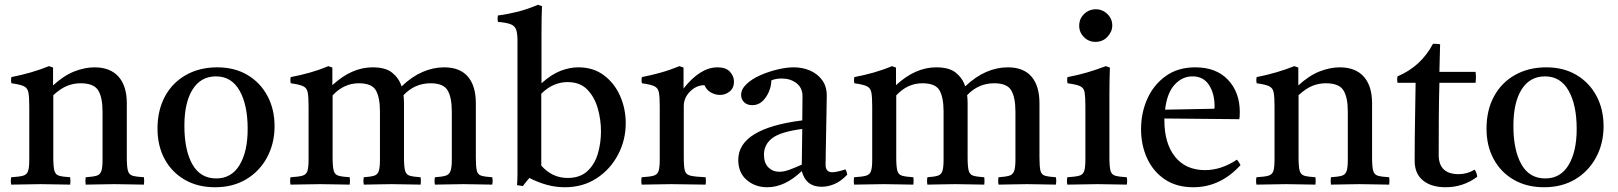

<svg xmlns="http://www.w3.org/2000/svg" viewBox="-20 -775 6800 807"><path d="M340 1Q338 -15 340 -30Q371 -32 386 -36.5Q401 -41 406 -56Q411 -71 411 -104V-306Q411 -366 392.5 -395.5Q374 -425 319 -425Q290 -425 263 -414.5Q236 -404 204 -375V-114Q204 -75 208.5 -58Q213 -41 228 -36.5Q243 -32 275 -30Q277 -15 275 1Q247 1 216.5 0Q186 -1 151 -1Q119 -1 88 0Q57 1 27 1Q24 -15 27 -30Q61 -32 77 -36.5Q93 -41 98 -56Q103 -71 103 -104V-328Q103 -367 99.5 -386Q96 -405 80.5 -412.5Q65 -420 28 -425Q25 -439 28 -451Q114 -468 186 -497L203 -491V-416Q249 -458 293 -475Q337 -492 377 -492Q443 -492 478 -453Q513 -414 513 -341V-114Q513 -75 517.5 -58Q522 -41 537 -36.5Q552 -32 585 -30Q587 -15 585 1Q555 1 526.5 0Q498 -1 460 -1Q423 -1 395.5 0Q368 1 340 1Z M884 12Q811 12 756.5 -19.5Q702 -51 672 -106.5Q642 -162 642 -234Q642 -312 673.5 -370Q705 -428 762 -460Q819 -492 893 -492Q966 -492 1020 -460Q1074 -428 1104 -372Q1134 -316 1134 -245Q1134 -172 1102.5 -113.5Q1071 -55 1015 -21.5Q959 12 884 12ZM755 -246Q755 -144 788.5 -84.5Q822 -25 889 -25Q953 -25 987 -81.5Q1021 -138 1021 -233Q1021 -334 987 -394Q953 -454 888 -454Q824 -454 789.5 -399Q755 -344 755 -246Z M1808 1Q1805 -15 1808 -30Q1838 -32 1853 -36.5Q1868 -41 1873.5 -56Q1879 -71 1879 -104V-306Q1879 -365 1861.5 -395Q1844 -425 1790 -425Q1723 -425 1676 -375Q1678 -359 1678 -341V-114Q1678 -75 1682.5 -58Q1687 -41 1702 -36.5Q1717 -32 1748 -30Q1750 -15 1748 1Q1720 1 1692 0Q1664 -1 1626 -1Q1589 -1 1561.5 0Q1534 1 1509 1Q1506 -15 1509 -30Q1538 -32 1552.5 -36.5Q1567 -41 1572 -56Q1577 -71 1577 -104V-306Q1577 -365 1560 -395Q1543 -425 1488 -425Q1425 -425 1378 -374V-114Q1378 -75 1382.5 -58Q1387 -41 1402.5 -36.5Q1418 -32 1450 -30Q1452 -15 1450 1Q1422 1 1392.5 0Q1363 -1 1325 -1Q1289 -1 1260 0Q1231 1 1201 1Q1198 -15 1201 -30Q1235 -32 1251 -36.5Q1267 -41 1272 -56Q1277 -71 1277 -104V-328Q1277 -367 1273.5 -386Q1270 -405 1254.5 -412.5Q1239 -420 1202 -425Q1199 -439 1202 -451Q1244 -459 1283 -470Q1322 -481 1360 -497L1377 -491V-417Q1458 -492 1546 -492Q1601 -492 1629 -469Q1657 -446 1668 -412Q1711 -453 1756 -472.5Q1801 -492 1847 -492Q1913 -492 1946.5 -453Q1980 -414 1980 -341V-114Q1980 -75 1984 -58Q1988 -41 2003 -36.5Q2018 -32 2049 -30Q2052 -15 2049 1Q2021 1 1993 0Q1965 -1 1928 -1Q1890 -1 1861.5 0Q1833 1 1808 1Z M2354 12Q2316 12 2279 2Q2242 -8 2205 -27Q2198 -18 2191 -10Q2184 -2 2178 7Q2171 6 2164.5 5Q2158 4 2153 3Q2155 -15 2155 -44.5Q2155 -74 2155 -114V-605Q2155 -636 2149 -651.5Q2143 -667 2125.5 -673.5Q2108 -680 2073 -683Q2070 -696 2073 -710Q2113 -715 2155 -725.5Q2197 -736 2241 -755L2258 -749Q2257 -727 2256.5 -699Q2256 -671 2256 -638V-425Q2297 -462 2335.5 -477Q2374 -492 2411 -492Q2474 -492 2518.5 -458.5Q2563 -425 2586.5 -371.5Q2610 -318 2610 -257Q2610 -186 2577.5 -124.5Q2545 -63 2487.5 -25.5Q2430 12 2354 12ZM2255 -381V-79Q2301 -27 2366 -27Q2417 -27 2448 -55Q2479 -83 2492.5 -128Q2506 -173 2506 -223Q2506 -272 2492.5 -319.5Q2479 -367 2448.5 -398.5Q2418 -430 2365 -430Q2336 -430 2308 -418Q2280 -406 2255 -381Z M2677 1Q2674 -15 2677 -30Q2711 -32 2727 -36.5Q2743 -41 2748 -56Q2753 -71 2753 -104V-328Q2753 -367 2749.5 -386Q2746 -405 2730.5 -412.5Q2715 -420 2678 -425Q2675 -439 2678 -451Q2718 -459 2756 -469.5Q2794 -480 2836 -497L2853 -491V-403Q2923 -492 2996 -492Q3031 -492 3048 -473.5Q3065 -455 3065 -432Q3065 -405 3047 -390.5Q3029 -376 3006 -376Q2987 -376 2968.5 -386Q2950 -396 2941 -417Q2907 -417 2880.5 -390.5Q2854 -364 2854 -329V-114Q2854 -75 2858.5 -58Q2863 -41 2882.5 -36.5Q2902 -32 2946 -30Q2948 -16 2946 1Q2912 1 2876 0Q2840 -1 2802 -1Q2765 -1 2736.5 0Q2708 1 2677 1Z M3433 10Q3367 10 3350 -56Q3279 12 3205 12Q3154 12 3118.5 -18.5Q3083 -49 3083 -103Q3083 -235 3352 -269Q3352 -293 3352.5 -318Q3353 -343 3353 -371Q3353 -406 3327.5 -425.5Q3302 -445 3266 -445Q3240 -445 3222 -437Q3222 -414 3212 -390Q3202 -366 3184.5 -349.5Q3167 -333 3142 -333Q3120 -333 3107.5 -345.5Q3095 -358 3095 -376Q3095 -400 3117.5 -421.5Q3140 -443 3175 -458.5Q3210 -474 3248 -483Q3286 -492 3316 -492Q3353 -492 3384.5 -478.5Q3416 -465 3435.5 -438.5Q3455 -412 3455 -373Q3455 -349 3454 -310.5Q3453 -272 3452.5 -228.5Q3452 -185 3451 -146Q3450 -107 3450 -83Q3450 -51 3478 -51Q3496 -51 3533 -63Q3537 -58 3538.5 -52Q3540 -46 3541 -41Q3516 -14 3488.5 -2Q3461 10 3433 10ZM3350 -83 3352 -233Q3260 -221 3225.5 -194Q3191 -167 3191 -125Q3191 -90 3209.5 -71.5Q3228 -53 3256 -53Q3274 -53 3296.5 -61Q3319 -69 3350 -83Z M4177 1Q4174 -15 4177 -30Q4207 -32 4222 -36.5Q4237 -41 4242.5 -56Q4248 -71 4248 -104V-306Q4248 -365 4230.5 -395Q4213 -425 4159 -425Q4092 -425 4045 -375Q4047 -359 4047 -341V-114Q4047 -75 4051.5 -58Q4056 -41 4071 -36.5Q4086 -32 4117 -30Q4119 -15 4117 1Q4089 1 4061 0Q4033 -1 3995 -1Q3958 -1 3930.5 0Q3903 1 3878 1Q3875 -15 3878 -30Q3907 -32 3921.5 -36.5Q3936 -41 3941 -56Q3946 -71 3946 -104V-306Q3946 -365 3929 -395Q3912 -425 3857 -425Q3794 -425 3747 -374V-114Q3747 -75 3751.5 -58Q3756 -41 3771.5 -36.5Q3787 -32 3819 -30Q3821 -15 3819 1Q3791 1 3761.5 0Q3732 -1 3694 -1Q3658 -1 3629 0Q3600 1 3570 1Q3567 -15 3570 -30Q3604 -32 3620 -36.5Q3636 -41 3641 -56Q3646 -71 3646 -104V-328Q3646 -367 3642.5 -386Q3639 -405 3623.5 -412.5Q3608 -420 3571 -425Q3568 -439 3571 -451Q3613 -459 3652 -470Q3691 -481 3729 -497L3746 -491V-417Q3827 -492 3915 -492Q3970 -492 3998 -469Q4026 -446 4037 -412Q4080 -453 4125 -472.5Q4170 -492 4216 -492Q4282 -492 4315.5 -453Q4349 -414 4349 -341V-114Q4349 -75 4353 -58Q4357 -41 4372 -36.5Q4387 -32 4418 -30Q4421 -15 4418 1Q4390 1 4362 0Q4334 -1 4297 -1Q4259 -1 4230.5 0Q4202 1 4177 1Z M4716 1Q4688 1 4658 0Q4628 -1 4593 -1Q4561 -1 4528.5 0Q4496 1 4466 1Q4463 -15 4466 -30Q4500 -32 4516 -36.5Q4532 -41 4537 -56Q4542 -71 4542 -104V-328Q4542 -367 4539 -386Q4536 -405 4520.5 -412.5Q4505 -420 4467 -425Q4464 -439 4467 -451Q4511 -459 4551 -471Q4591 -483 4628 -497L4645 -491Q4644 -460 4643.5 -433Q4643 -406 4643 -382V-114Q4643 -75 4647.5 -58Q4652 -41 4667.5 -36.5Q4683 -32 4716 -30Q4719 -15 4716 1ZM4516 -667Q4516 -696 4536.5 -716Q4557 -736 4586 -736Q4614 -736 4634.5 -716Q4655 -696 4655 -668Q4655 -642 4635 -620.5Q4615 -599 4584 -599Q4556 -599 4536 -619Q4516 -639 4516 -667Z M4996 12Q4925 12 4876 -21Q4827 -54 4801.5 -109.5Q4776 -165 4776 -232Q4776 -301 4802.5 -360Q4829 -419 4880 -455.5Q4931 -492 5004 -492Q5092 -492 5141.5 -439.5Q5191 -387 5191 -304Q5191 -294 5190.5 -286.5Q5190 -279 5189 -274L4874 -277Q4874 -273 4874 -270Q4874 -172 4919 -116Q4964 -60 5045 -60Q5113 -60 5179 -104Q5189 -92 5194 -81Q5109 12 4996 12ZM4877 -314 5084 -318Q5085 -320 5085 -323.5Q5085 -327 5085 -328Q5085 -382 5061.5 -418Q5038 -454 4992 -454Q4949 -454 4917 -419Q4885 -384 4877 -314Z M5574 1Q5572 -15 5574 -30Q5605 -32 5620 -36.5Q5635 -41 5640 -56Q5645 -71 5645 -104V-306Q5645 -366 5626.5 -395.5Q5608 -425 5553 -425Q5524 -425 5497 -414.5Q5470 -404 5438 -375V-114Q5438 -75 5442.5 -58Q5447 -41 5462 -36.5Q5477 -32 5509 -30Q5511 -15 5509 1Q5481 1 5450.5 0Q5420 -1 5385 -1Q5353 -1 5322 0Q5291 1 5261 1Q5258 -15 5261 -30Q5295 -32 5311 -36.5Q5327 -41 5332 -56Q5337 -71 5337 -104V-328Q5337 -367 5333.5 -386Q5330 -405 5314.5 -412.5Q5299 -420 5262 -425Q5259 -439 5262 -451Q5348 -468 5420 -497L5437 -491V-416Q5483 -458 5527 -475Q5571 -492 5611 -492Q5677 -492 5712 -453Q5747 -414 5747 -341V-114Q5747 -75 5751.5 -58Q5756 -41 5771 -36.5Q5786 -32 5819 -30Q5821 -15 5819 1Q5789 1 5760.5 0Q5732 -1 5694 -1Q5657 -1 5629.5 0Q5602 1 5574 1Z M6056 12Q5996 12 5961 -16.5Q5926 -45 5926 -99Q5926 -187 5927.5 -269Q5929 -351 5930 -427H5854Q5851 -442 5854 -454Q5953 -496 6003 -591Q6011 -591 6019 -590.5Q6027 -590 6033 -589Q6032 -563 6031.5 -534Q6031 -505 6030 -473H6182Q6185 -451 6182 -427H6030Q6028 -357 6027.5 -279.5Q6027 -202 6027 -124Q6027 -43 6111 -43Q6147 -43 6178 -62Q6187 -50 6189 -32Q6130 12 6056 12Z M6470 12Q6397 12 6342.5 -19.5Q6288 -51 6258 -106.5Q6228 -162 6228 -234Q6228 -312 6259.5 -370Q6291 -428 6348 -460Q6405 -492 6479 -492Q6552 -492 6606 -460Q6660 -428 6690 -372Q6720 -316 6720 -245Q6720 -172 6688.5 -113.5Q6657 -55 6601 -21.5Q6545 12 6470 12ZM6341 -246Q6341 -144 6374.5 -84.5Q6408 -25 6475 -25Q6539 -25 6573 -81.5Q6607 -138 6607 -233Q6607 -334 6573 -394Q6539 -454 6474 -454Q6410 -454 6375.5 -399Q6341 -344 6341 -246Z"/></svg>

Font: Tiro Devanagari Sanskrit
Style: Regular
Weight: 400
Designer: Devanagari: John Hudson & Fiona Ross. Latin: John Hudson.
Foundry: Tiro Typeworks Ltd.
Version: Version 1.52